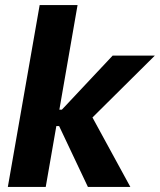

<svg xmlns="http://www.w3.org/2000/svg" viewBox="-20 -740 633 760"><path d="M161 0 203 -241H214L328 0H496L346 -275L593 -520H426L225 -306H215L287 -720H137L11 0Z"/></svg>

Font: Fixel Text 20240404
Style: Bold Italic
Weight: 700
Width: 4
Italic angle: -10°
Designer: AlfaBravo + MacPaw
Foundry: Kyrylo Tkachov, Marchela Mozhyna, Serhii Makarenko, Maria Weinstein, Zakhar Kryvoshyya
Version: Version 1.211;Glyphs 3.2 (3225)